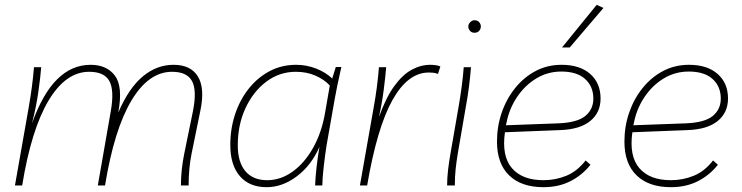

<svg xmlns="http://www.w3.org/2000/svg" viewBox="-20 -770 3082 797"><path d="M42 0 99 -323Q107 -369 112.5 -410.5Q118 -452 121 -491H151Q148 -451 139.5 -390.5Q131 -330 113 -258Q199 -501 356 -501Q423 -501 457 -456Q491 -411 471 -303Q515 -405 573 -453Q631 -501 700 -501Q772 -501 801.5 -452.5Q831 -404 812 -312L775 -131Q763 -71 763 0H731Q731 -32 734.5 -65.5Q738 -99 745 -133L781 -309Q798 -395 777 -433.5Q756 -472 694 -472Q597 -472 525.5 -352.5Q454 -233 416 0H386L440 -309Q455 -395 434 -433.5Q413 -472 350 -472Q253 -472 181.5 -352.5Q110 -233 72 0Z M1087 7Q1015 7 975.5 -39Q936 -85 936 -168Q936 -236 956 -296Q976 -356 1012.5 -402Q1049 -448 1099 -474.5Q1149 -501 1209 -501Q1252 -501 1292 -485.5Q1332 -470 1359 -444L1374 -492H1397Q1387 -449 1380.5 -416.5Q1374 -384 1370 -362L1336 -169Q1329 -125 1323.5 -76Q1318 -27 1318 0H1288Q1291 -71 1306 -160Q1272 -83 1212 -38Q1152 7 1087 7ZM1089 -22Q1145 -22 1194.5 -57.5Q1244 -93 1279.5 -156Q1315 -219 1329 -300L1349 -415Q1325 -441 1288.5 -456.5Q1252 -472 1208 -472Q1140 -472 1085.5 -431Q1031 -390 999 -321Q967 -252 967 -167Q967 -97 998.5 -59.5Q1030 -22 1089 -22Z M1798 -463Q1788 -467 1779.5 -468Q1771 -469 1760 -469Q1673 -469 1609 -354.5Q1545 -240 1504 0H1474L1531 -323Q1539 -367 1544.5 -409.5Q1550 -452 1553 -491H1583Q1580 -453 1573 -398Q1566 -343 1553 -284Q1582 -365 1616.5 -412.5Q1651 -460 1689 -480.5Q1727 -501 1766 -501Q1776 -501 1788 -499.5Q1800 -498 1808 -494Z M1836 0Q1836 -32 1840 -65.5Q1844 -99 1850 -133L1883 -323Q1891 -369 1896.5 -410.5Q1902 -452 1905 -491H1935Q1932 -451 1926.5 -408Q1921 -365 1913 -323L1880 -131Q1875 -101 1871.5 -69Q1868 -37 1868 0ZM1950 -634Q1938 -634 1931 -642Q1924 -650 1924 -660Q1924 -670 1932 -678Q1940 -686 1950 -686Q1962 -686 1969 -678Q1976 -670 1976 -660Q1976 -650 1969 -642Q1962 -634 1950 -634Z M2236 7Q2144 7 2093.5 -42Q2043 -91 2043 -182Q2043 -245 2062.5 -302Q2082 -359 2118 -404Q2154 -449 2203 -475Q2252 -501 2311 -501Q2387 -501 2430 -463Q2473 -425 2473 -361Q2473 -303 2430.5 -268Q2388 -233 2306 -230L2076 -221Q2062 -122 2105 -72Q2148 -22 2236 -22Q2286 -22 2331 -40.5Q2376 -59 2411 -104L2431 -86Q2397 -43 2348 -18Q2299 7 2236 7ZM2082 -258 2080 -250 2297 -258Q2376 -261 2409.5 -288.5Q2443 -316 2443 -361Q2443 -411 2409 -442Q2375 -473 2310 -473Q2253 -473 2205.5 -444Q2158 -415 2125.5 -366Q2093 -317 2082 -258ZM2313 -573 2457 -750 2485 -737 2345 -573Z M2765 7Q2673 7 2622.5 -42Q2572 -91 2572 -182Q2572 -245 2591.5 -302Q2611 -359 2647 -404Q2683 -449 2732 -475Q2781 -501 2840 -501Q2916 -501 2959 -463Q3002 -425 3002 -361Q3002 -303 2959.5 -268Q2917 -233 2835 -230L2605 -221Q2591 -122 2634 -72Q2677 -22 2765 -22Q2815 -22 2860 -40.5Q2905 -59 2940 -104L2960 -86Q2926 -43 2877 -18Q2828 7 2765 7ZM2611 -258 2609 -250 2826 -258Q2905 -261 2938.5 -288.5Q2972 -316 2972 -361Q2972 -411 2938 -442Q2904 -473 2839 -473Q2782 -473 2734.5 -444Q2687 -415 2654.5 -366Q2622 -317 2611 -258Z"/></svg>

Font: Livvic Thin
Style: Italic
Weight: 250
Italic angle: -10°
Designer: Jacques Le Bailly, Baron von Fonthausen
Version: Version 1.001; ttfautohint (v1.8.2)